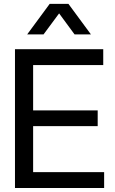

<svg xmlns="http://www.w3.org/2000/svg" viewBox="-20 -948 582 968"><path d="M55.5 0H505V-80H147V-312H472.5V-391.5H147V-620H500.5V-700H55.5ZM230.5 -928.5 117 -774.5H199.5L278 -880.5L356 -774.5H438.5L325 -928.5Z"/></svg>

Font: MCL Standard
Style: Regular
Weight: 400
Designer: Květoslav Bartoš
Foundry: Florian Karsten
Version: Version 1.001;Glyphs 3.2.3 (3260)